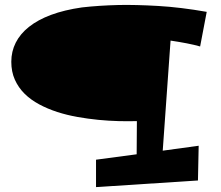

<svg xmlns="http://www.w3.org/2000/svg" viewBox="-20 -743 898 780"><path d="M641.1 -130.9 787.1 -150.9 784.2 -9.8 370.1 17.1V-94.2L535.2 -116.2L536.1 -251Q502 -250 461.9 -251Q421.9 -252 379.6 -256.1Q337.4 -260.3 294.7 -267.8Q252 -275.4 212.6 -288.1Q173.3 -300.8 139.2 -319.1Q105 -337.4 79.8 -362.3Q54.7 -387.2 40.3 -419.4Q25.9 -451.7 25.9 -492.2Q25.9 -533.7 43.9 -569.6Q62 -605.5 97.9 -634Q133.8 -662.6 187.5 -682.6Q241.2 -702.6 313 -712.9Q381.3 -720.7 461.9 -722.7Q531.2 -724.1 622.8 -718.8Q714.4 -713.4 819.8 -694.8L793 -554.2Q769.5 -561 739 -566.9Q708.5 -572.8 672.9 -578.1Z"/></svg>

Font: Peralta
Style: Regular
Weight: 400
Designer: Astigmatic (AOETI)
Foundry: Astigmatic (AOETI)
Version: Version 1.000